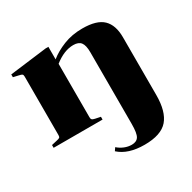

<svg xmlns="http://www.w3.org/2000/svg" viewBox="-163 -669 1076 1074"><g transform="rotate(-30 375.0 -132.0)"><path d="M406 -443Q346 -443 283 -393V-48Q283 -37 287.5 -32.5Q292 -28 306 -25L340 -18V0H24V-18L59 -26Q74 -29 78.5 -33Q83 -37 83 -48V-426Q83 -437 78.5 -441Q74 -445 59 -448L24 -456V-474L264 -504H281V-423Q319 -454 374 -476Q429 -498 496 -498Q589 -498 629 -459Q669 -420 669 -342V31Q669 138 625 189Q581 240 474 240Q368 240 311 188L324 169Q342 185 365 194.5Q388 204 412 204Q443 204 456 183.5Q469 163 469 102V-360Q469 -405 454.5 -424Q440 -443 406 -443Z"/></g></svg>

Font: Chonburi
Style: Regular
Weight: 400
Designer: Thanarat Vachiruckul and Stawix Ruecha
Foundry: Cadson Demak & Katatrad
Version: Version 1.000